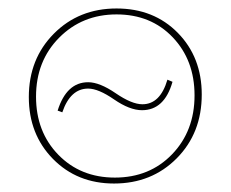

<svg xmlns="http://www.w3.org/2000/svg" viewBox="-20 -430 544 453"><path d="M249 3Q162 3 105 -55Q48 -113 48 -201Q48 -291 107 -350.5Q166 -410 255 -410Q343 -410 399.5 -352.5Q456 -295 456 -207Q456 -116 397 -56.5Q338 3 249 3ZM251 -11Q333 -11 386 -66Q439 -121 439 -205Q439 -288 387.5 -342Q336 -396 255 -396Q174 -396 119.5 -341Q65 -286 65 -202Q65 -119 117.5 -65Q170 -11 251 -11ZM315 -170Q286 -170 249 -195.5Q212 -221 188 -221Q146 -221 127 -165L116 -169Q137 -236 188 -236Q215 -236 253 -210Q291 -184 316 -184Q358 -184 375 -242L387 -237Q368 -170 315 -170Z"/></svg>

Font: EauTestText Thin
Style: Italic
Weight: 250
Italic angle: -12°
Designer: Christian Thalmann (Catharsis Fonts)
Version: Version 0.001;PS 000.001;hotconv 1.0.88;makeotf.lib2.5.64775